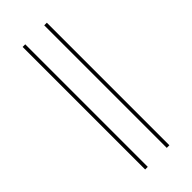

<svg xmlns="http://www.w3.org/2000/svg" viewBox="-293 -793 1037 1037"><g transform="rotate(-45 225.5 -274.0)"><path d="M133 194V-742H153V194ZM298 194V-742H318V194Z"/></g></svg>

Font: Montserrat Alternates Thin
Style: Regular
Weight: 100
Designer: Julieta Ulanovsky
Foundry: Julieta Ulanovsky
Version: Version 9.000